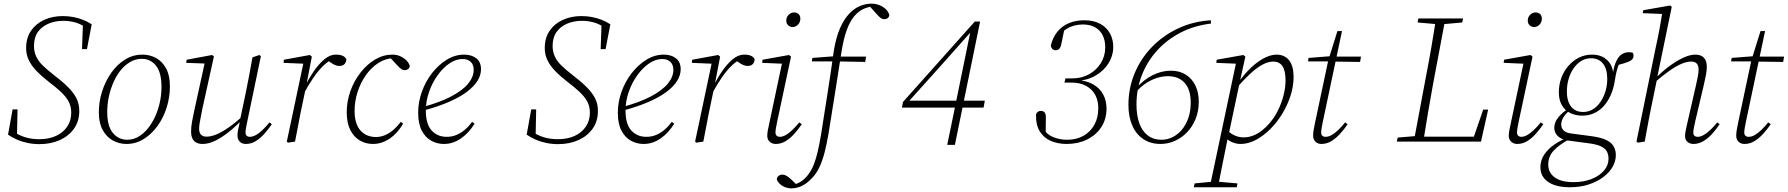

<svg xmlns="http://www.w3.org/2000/svg" viewBox="-20 -775 9786 1051"><path d="M24 -38 49 -176H76L73 -34L47 -59Q81 -35 117 -24Q153 -13 195 -13Q247 -13 286.5 -31Q326 -49 348 -82Q370 -115 370 -158Q370 -192 356 -218.5Q342 -245 314.5 -271Q287 -297 246 -328Q205 -360 178 -388.5Q151 -417 137 -447Q123 -477 123 -512Q123 -568 150 -607Q177 -646 222.5 -666.5Q268 -687 323 -687Q353 -687 380 -682Q407 -677 432 -667.5Q457 -658 482 -642L456 -506H429L434 -647L452 -624Q419 -645 389 -653Q359 -661 326 -661Q282 -661 245.5 -645.5Q209 -630 187.5 -600Q166 -570 166 -524Q166 -492 178 -466Q190 -440 214 -416.5Q238 -393 273 -366Q319 -331 350 -300.5Q381 -270 397.5 -239Q414 -208 414 -168Q414 -111 385 -70.5Q356 -30 307 -8Q258 14 195 14Q163 14 131.5 7.5Q100 1 72.5 -11Q45 -23 24 -38Z M672 13Q633 13 598.5 -5.5Q564 -24 542.5 -62.5Q521 -101 521 -160Q521 -219 539 -275Q557 -331 589 -376.5Q621 -422 664.5 -449Q708 -476 760 -476Q801 -476 835 -457Q869 -438 889.5 -400Q910 -362 910 -302Q910 -242 892 -185.5Q874 -129 841.5 -84.5Q809 -40 766 -13.5Q723 13 672 13ZM677 -10Q709 -10 737.5 -26.5Q766 -43 789.5 -72Q813 -101 829.5 -137.5Q846 -174 855 -215.5Q864 -257 864 -298Q864 -378 834 -415.5Q804 -453 756 -453Q723 -453 694 -436.5Q665 -420 641.5 -391.5Q618 -363 601.5 -325.5Q585 -288 576 -246.5Q567 -205 567 -163Q567 -84 598 -47Q629 -10 677 -10Z M1089 13Q1069 13 1054.5 5.5Q1040 -2 1033 -17.5Q1026 -33 1026 -55Q1026 -81 1031.5 -110.5Q1037 -140 1043 -168L1102 -437L1108 -427L999 -431L1002 -448L1141 -474L1151 -466L1088 -181Q1085 -163 1080.5 -142Q1076 -121 1073 -102Q1070 -83 1070 -70Q1070 -49 1080 -38Q1090 -27 1111 -27Q1134 -27 1163 -38.5Q1192 -50 1230.5 -76.5Q1269 -103 1318 -148L1323 -131H1318Q1274 -86 1234 -54Q1194 -22 1158 -4.5Q1122 13 1089 13ZM1326 13Q1305 13 1292.5 0.5Q1280 -12 1280 -34Q1280 -47 1283 -63.5Q1286 -80 1294 -113L1293 -114L1325 -266Q1335 -315 1344 -362.5Q1353 -410 1362 -461L1400 -474L1408 -467L1333 -107Q1330 -92 1327 -76.5Q1324 -61 1324 -49Q1324 -38 1330.5 -32Q1337 -26 1348 -26Q1371 -26 1398.5 -47.5Q1426 -69 1455 -105L1468 -95Q1448 -66 1426 -41.5Q1404 -17 1379 -2Q1354 13 1326 13Z M1644 -265 1637 -293H1645Q1668 -341 1696 -382.5Q1724 -424 1755 -450Q1786 -476 1818 -476Q1841 -476 1855 -470Q1869 -464 1876 -451Q1875 -434 1865.5 -424Q1856 -414 1838 -414Q1824 -414 1810.5 -420.5Q1797 -427 1781 -439L1768 -450L1802 -457V-452Q1775 -440 1748 -413.5Q1721 -387 1695.5 -349.5Q1670 -312 1644 -265ZM1550 0 1642 -435 1650 -426 1532 -431 1534 -448 1676 -474 1687 -465 1656 -304 1654 -294 1635 -204Q1624 -153 1615 -103.5Q1606 -54 1595 0L1556 6Z M2021 13Q1982 13 1949.5 -6Q1917 -25 1897.5 -63.5Q1878 -102 1878 -160Q1878 -221 1898.5 -277.5Q1919 -334 1954.5 -379Q1990 -424 2034.5 -450Q2079 -476 2128 -476Q2152 -476 2171.5 -467Q2191 -458 2204.5 -444.5Q2218 -431 2223 -415Q2222 -403 2214 -397Q2206 -391 2196 -391Q2185 -391 2176 -397.5Q2167 -404 2156 -416L2112 -463H2142V-457H2134Q2089 -455 2050 -429.5Q2011 -404 1982 -362.5Q1953 -321 1937 -270.5Q1921 -220 1921 -168Q1921 -97 1953 -61Q1985 -25 2038 -25Q2065 -25 2089.5 -36Q2114 -47 2135 -65.5Q2156 -84 2174 -108L2187 -98Q2172 -73 2154 -52.5Q2136 -32 2115 -17.5Q2094 -3 2070.5 5Q2047 13 2021 13Z M2410 13Q2372 13 2340 -5Q2308 -23 2288.5 -60.5Q2269 -98 2269 -158Q2269 -217 2289.5 -273.5Q2310 -330 2345.5 -375.5Q2381 -421 2426 -448.5Q2471 -476 2521 -476Q2561 -476 2587 -456Q2613 -436 2613 -396Q2613 -364 2594 -333Q2575 -302 2536 -272.5Q2497 -243 2437 -217Q2377 -191 2295 -169L2293 -189Q2387 -214 2449.5 -247Q2512 -280 2542.5 -317Q2573 -354 2573 -393Q2573 -421 2556.5 -436.5Q2540 -452 2512 -452Q2476 -452 2440.5 -428Q2405 -404 2375.5 -363Q2346 -322 2328.5 -271.5Q2311 -221 2311 -169Q2311 -96 2342.5 -61Q2374 -26 2425 -26Q2454 -26 2479 -36.5Q2504 -47 2525.5 -65.5Q2547 -84 2564 -108L2578 -98Q2562 -73 2544 -53Q2526 -33 2504.5 -18Q2483 -3 2459.5 5Q2436 13 2410 13Z M2863 -38 2888 -176H2915L2912 -34L2886 -59Q2920 -35 2956 -24Q2992 -13 3034 -13Q3086 -13 3125.5 -31Q3165 -49 3187 -82Q3209 -115 3209 -158Q3209 -192 3195 -218.5Q3181 -245 3153.5 -271Q3126 -297 3085 -328Q3044 -360 3017 -388.5Q2990 -417 2976 -447Q2962 -477 2962 -512Q2962 -568 2989 -607Q3016 -646 3061.5 -666.5Q3107 -687 3162 -687Q3192 -687 3219 -682Q3246 -677 3271 -667.5Q3296 -658 3321 -642L3295 -506H3268L3273 -647L3291 -624Q3258 -645 3228 -653Q3198 -661 3165 -661Q3121 -661 3084.5 -645.5Q3048 -630 3026.5 -600Q3005 -570 3005 -524Q3005 -492 3017 -466Q3029 -440 3053 -416.5Q3077 -393 3112 -366Q3158 -331 3189 -300.5Q3220 -270 3236.5 -239Q3253 -208 3253 -168Q3253 -111 3224 -70.5Q3195 -30 3146 -8Q3097 14 3034 14Q3002 14 2970.5 7.5Q2939 1 2911.5 -11Q2884 -23 2863 -38Z M3503 13Q3465 13 3433 -5Q3401 -23 3381.5 -60.5Q3362 -98 3362 -158Q3362 -217 3382.5 -273.5Q3403 -330 3438.5 -375.5Q3474 -421 3519 -448.5Q3564 -476 3614 -476Q3654 -476 3680 -456Q3706 -436 3706 -396Q3706 -364 3687 -333Q3668 -302 3629 -272.5Q3590 -243 3530 -217Q3470 -191 3388 -169L3386 -189Q3480 -214 3542.5 -247Q3605 -280 3635.5 -317Q3666 -354 3666 -393Q3666 -421 3649.5 -436.5Q3633 -452 3605 -452Q3569 -452 3533.5 -428Q3498 -404 3468.5 -363Q3439 -322 3421.5 -271.5Q3404 -221 3404 -169Q3404 -96 3435.5 -61Q3467 -26 3518 -26Q3547 -26 3572 -36.5Q3597 -47 3618.5 -65.5Q3640 -84 3657 -108L3671 -98Q3655 -73 3637 -53Q3619 -33 3597.5 -18Q3576 -3 3552.5 5Q3529 13 3503 13Z M3879 -265 3872 -293H3880Q3903 -341 3931 -382.5Q3959 -424 3990 -450Q4021 -476 4053 -476Q4076 -476 4090 -470Q4104 -464 4111 -451Q4110 -434 4100.5 -424Q4091 -414 4073 -414Q4059 -414 4045.5 -420.5Q4032 -427 4016 -439L4003 -450L4037 -457V-452Q4010 -440 3983 -413.5Q3956 -387 3930.5 -349.5Q3905 -312 3879 -265ZM3785 0 3877 -435 3885 -426 3767 -431 3769 -448 3911 -474 3922 -465 3891 -304 3889 -294 3870 -204Q3859 -153 3850 -103.5Q3841 -54 3830 0L3791 6Z M4180 -31Q4180 -46 4183 -61.5Q4186 -77 4191 -100L4262 -435L4270 -426L4152 -431L4154 -448L4299 -474L4310 -465L4234 -108Q4231 -93 4228 -77Q4225 -61 4225 -50Q4225 -38 4231.5 -32Q4238 -26 4250 -26Q4271 -26 4298.5 -47.5Q4326 -69 4355 -105L4369 -95Q4349 -66 4327 -41.5Q4305 -17 4280 -2Q4255 13 4226 13Q4207 13 4193.5 1Q4180 -11 4180 -31ZM4319 -627Q4305 -627 4294.5 -636.5Q4284 -646 4284 -662Q4284 -682 4297.5 -694.5Q4311 -707 4326 -707Q4342 -707 4351.5 -698Q4361 -689 4361 -673Q4361 -653 4348 -640Q4335 -627 4319 -627Z M4312 256Q4293 256 4276 249Q4259 242 4247.5 230.5Q4236 219 4232 206Q4234 194 4242.5 187.5Q4251 181 4262 181Q4272 181 4280.5 185Q4289 189 4297.5 195.5Q4306 202 4314 210L4340 236V239H4322V236Q4348 230 4367 217Q4386 204 4404 181Q4423 156 4435.5 123.5Q4448 91 4457 51Q4466 11 4474 -36Q4492 -151 4510 -265Q4528 -379 4544 -495Q4556 -570 4578 -620Q4600 -670 4628.5 -700Q4657 -730 4688.5 -742.5Q4720 -755 4750 -755Q4775 -755 4796 -746Q4817 -737 4830.5 -723Q4844 -709 4848 -693Q4847 -682 4839.5 -676Q4832 -670 4822 -670Q4810 -670 4801 -676.5Q4792 -683 4778 -699L4740 -741V-745H4762L4763 -740Q4731 -738 4703.5 -724.5Q4676 -711 4653.5 -683Q4631 -655 4614.5 -609Q4598 -563 4587 -496Q4569 -382 4551 -266Q4533 -150 4514 -36Q4505 15 4494 58.5Q4483 102 4466.5 138Q4450 174 4423 202Q4406 220 4388 232Q4370 244 4351.5 250Q4333 256 4312 256ZM4424 -439 4427 -458 4560 -468V-465H4721L4716 -436L4557 -439Z M5165 18 5210 -200 5212 -211 5293 -607H5283L5313 -621L5128 -413L4942 -206L4951 -236V-224H5371L5364 -186H4917L4923 -217L5316 -657H5345L5207 18Z M5819 13Q5772 13 5733.5 -3Q5695 -19 5672.5 -54.5Q5650 -90 5651 -148Q5654 -158 5661 -163Q5668 -168 5678 -168Q5691 -168 5698 -159.5Q5705 -151 5705 -133L5704 -40L5689 -72Q5712 -37 5747.5 -23.5Q5783 -10 5822 -10Q5872 -10 5910.5 -31.5Q5949 -53 5970.5 -92Q5992 -131 5992 -183Q5992 -225 5975 -256Q5958 -287 5925 -305Q5892 -323 5844 -323H5807L5812 -346H5851Q5900 -346 5940.5 -368Q5981 -390 6005.5 -429Q6030 -468 6030 -516Q6030 -553 6016.5 -581Q6003 -609 5975.5 -625Q5948 -641 5907 -641Q5884 -641 5861 -635Q5838 -629 5818 -616.5Q5798 -604 5781 -584L5808 -623L5790 -536Q5787 -518 5779.5 -509Q5772 -500 5758 -500Q5749 -500 5741.5 -506.5Q5734 -513 5732 -525Q5743 -571 5768.5 -602Q5794 -633 5831.5 -648.5Q5869 -664 5915 -664Q5968 -664 6003.5 -644Q6039 -624 6056.5 -591Q6074 -558 6074 -518Q6074 -471 6048.5 -429.5Q6023 -388 5977.5 -361.5Q5932 -335 5871 -331L5870 -337Q5925 -335 5962.5 -314Q6000 -293 6018.5 -258.5Q6037 -224 6037 -181Q6037 -122 6008 -78.5Q5979 -35 5930 -11Q5881 13 5819 13Z M6333 13Q6278 13 6238.5 -13.5Q6199 -40 6178 -88Q6157 -136 6157 -201Q6157 -291 6190 -371.5Q6223 -452 6283.5 -515.5Q6344 -579 6427 -618.5Q6510 -658 6608 -664L6609 -646Q6517 -635 6442.5 -596.5Q6368 -558 6314 -498.5Q6260 -439 6230.5 -363.5Q6201 -288 6201 -203Q6201 -144 6216.5 -100.5Q6232 -57 6263 -33.5Q6294 -10 6338 -10Q6370 -10 6399 -24.5Q6428 -39 6450 -65.5Q6472 -92 6485 -129.5Q6498 -167 6498 -213Q6498 -284 6465 -321Q6432 -358 6372 -358Q6330 -358 6285 -337.5Q6240 -317 6201 -274L6192 -291H6198Q6239 -338 6288.5 -363Q6338 -388 6389 -388Q6437 -388 6471 -366.5Q6505 -345 6523.5 -307Q6542 -269 6542 -218Q6542 -166 6524.5 -123.5Q6507 -81 6477.5 -50.5Q6448 -20 6410.5 -3.5Q6373 13 6333 13Z M6515 250 6519 229 6622 219H6641L6754 229L6750 250ZM6602 250 6747 -435 6756 -426 6638 -431 6640 -448 6786 -474 6797 -465 6766 -324 6765 -319 6704 -31 6701 -21Q6689 38 6679.5 85.5Q6670 133 6662 172.5Q6654 212 6647 250ZM6771 13Q6745 13 6720.5 1.5Q6696 -10 6678 -33L6695 -65Q6715 -44 6738.5 -33.5Q6762 -23 6788 -23Q6814 -23 6839 -32.5Q6864 -42 6886.5 -59.5Q6909 -77 6928 -99Q6956 -131 6975.5 -170.5Q6995 -210 7006 -253Q7017 -296 7017 -335Q7017 -388 7000 -413Q6983 -438 6950 -438Q6921 -438 6888.5 -420Q6856 -402 6820.5 -368.5Q6785 -335 6745 -289L6734 -294H6739Q6771 -345 6810 -386.5Q6849 -428 6890.5 -452Q6932 -476 6969 -476Q6994 -476 7015 -464Q7036 -452 7048.5 -425Q7061 -398 7061 -353Q7061 -303 7044.5 -251.5Q7028 -200 6999.5 -153Q6971 -106 6933.5 -68.5Q6896 -31 6854.5 -9Q6813 13 6771 13Z M7140 -439 7143 -458 7272 -468V-465H7430L7425 -436L7270 -438L7268 -439ZM7213 13Q7193 13 7180.5 0.5Q7168 -12 7168 -32Q7168 -46 7170.5 -61.5Q7173 -77 7178 -101L7251 -445L7301 -605H7326L7221 -108Q7218 -92 7215 -76.5Q7212 -61 7212 -49Q7212 -38 7218.5 -32Q7225 -26 7236 -26Q7252 -26 7269 -35.5Q7286 -45 7305 -63Q7324 -81 7343 -105L7357 -95Q7337 -66 7314.5 -41.5Q7292 -17 7267 -2Q7242 13 7213 13Z M7626 0 7631 -22 7740 -31H7753L7748 0ZM7719 0 7787 -363Q7802 -440 7815.5 -518Q7829 -596 7841 -674H7892L7824 -312Q7810 -234 7796.5 -156Q7783 -78 7771 0ZM7740 -652 7744 -674H7989L7984 -652L7874 -642H7853ZM7744 0 7748 -27H8071L8040 -4L8099 -175H8126L8087 0Z M8239 -31Q8239 -46 8242 -61.5Q8245 -77 8250 -100L8321 -435L8329 -426L8211 -431L8213 -448L8358 -474L8369 -465L8293 -108Q8290 -93 8287 -77Q8284 -61 8284 -50Q8284 -38 8290.5 -32Q8297 -26 8309 -26Q8330 -26 8357.5 -47.5Q8385 -69 8414 -105L8428 -95Q8408 -66 8386 -41.5Q8364 -17 8339 -2Q8314 13 8285 13Q8266 13 8252.5 1Q8239 -11 8239 -31ZM8378 -627Q8364 -627 8353.5 -636.5Q8343 -646 8343 -662Q8343 -682 8356.5 -694.5Q8370 -707 8385 -707Q8401 -707 8410.5 -698Q8420 -689 8420 -673Q8420 -653 8407 -640Q8394 -627 8378 -627Z M8573 250Q8523 250 8487.5 237.5Q8452 225 8432 200.5Q8412 176 8412 140Q8412 102 8433.5 70.5Q8455 39 8489.5 15.5Q8524 -8 8563 -22L8571 -13Q8516 16 8485.5 48.5Q8455 81 8455 126Q8455 170 8490.5 196Q8526 222 8593 222Q8649 222 8692 205Q8735 188 8760 159Q8785 130 8785 94Q8785 72 8776.5 55Q8768 38 8744.5 26.5Q8721 15 8674 9L8568 -5Q8563 -5 8558 -6Q8553 -7 8547 -8V-9Q8516 -18 8502 -36Q8488 -54 8488 -75Q8488 -105 8509.5 -132Q8531 -159 8569 -183V-188L8576 -175Q8547 -149 8536.5 -130Q8526 -111 8526 -94Q8526 -75 8538.5 -61.5Q8551 -48 8583 -44L8696 -29Q8746 -22 8774 -8Q8802 6 8813.5 27Q8825 48 8825 74Q8825 107 8807.5 138Q8790 169 8756 194.5Q8722 220 8676 235Q8630 250 8573 250ZM8642 -142Q8604 -142 8575 -156.5Q8546 -171 8529.5 -199.5Q8513 -228 8513 -269Q8513 -311 8526.5 -348Q8540 -385 8565 -414Q8590 -443 8623 -459.5Q8656 -476 8695 -476Q8727 -476 8752 -464Q8777 -452 8793 -428Q8809 -404 8811 -368L8807 -362Q8814 -413 8827.5 -440.5Q8841 -468 8858.5 -478.5Q8876 -489 8894 -489Q8901 -489 8907 -488.5Q8913 -488 8918 -486Q8920 -482 8921 -478.5Q8922 -475 8922 -470Q8922 -449 8897.5 -438.5Q8873 -428 8828 -417L8847 -435Q8842 -424 8837 -410Q8832 -396 8827.5 -377Q8823 -358 8819 -330Q8812 -288 8796.5 -253.5Q8781 -219 8758.5 -194Q8736 -169 8706.5 -155.5Q8677 -142 8642 -142ZM8646 -162Q8675 -162 8699 -176.5Q8723 -191 8740.5 -216.5Q8758 -242 8768 -274.5Q8778 -307 8778 -343Q8778 -397 8755 -426.5Q8732 -456 8689 -456Q8659 -456 8635 -441Q8611 -426 8593.5 -400.5Q8576 -375 8566.5 -342.5Q8557 -310 8557 -274Q8557 -238 8567.5 -213Q8578 -188 8598 -175Q8618 -162 8646 -162Z M8945 6 8938 0 9044 -518Q9055 -567 9064 -615.5Q9073 -664 9080 -713L9092 -698L8972 -703L8975 -719L9123 -745L9131 -737L9051 -349L9050 -340L9022 -204Q9015 -170 9008.5 -137Q9002 -104 8996 -70Q8990 -36 8983 0ZM9250 13Q9230 13 9217 1.5Q9204 -10 9204 -30Q9204 -45 9207.5 -61Q9211 -77 9216 -100L9263 -305Q9268 -329 9273 -352.5Q9278 -376 9278 -394Q9278 -417 9267.5 -427.5Q9257 -438 9238 -438Q9214 -438 9185 -426Q9156 -414 9119 -388Q9082 -362 9033 -320L9032 -340H9036Q9073 -379 9113.5 -409.5Q9154 -440 9192 -458Q9230 -476 9260 -476Q9292 -476 9307.5 -458.5Q9323 -441 9323 -411Q9323 -388 9318.5 -366Q9314 -344 9308 -316L9259 -108Q9256 -92 9252.5 -76.5Q9249 -61 9249 -49Q9249 -38 9255.5 -32Q9262 -26 9274 -26Q9295 -26 9323 -47.5Q9351 -69 9380 -105L9393 -95Q9374 -66 9351.5 -41.5Q9329 -17 9303.5 -2Q9278 13 9250 13Z M9456 -439 9459 -458 9588 -468V-465H9746L9741 -436L9586 -438L9584 -439ZM9529 13Q9509 13 9496.5 0.5Q9484 -12 9484 -32Q9484 -46 9486.5 -61.5Q9489 -77 9494 -101L9567 -445L9617 -605H9642L9537 -108Q9534 -92 9531 -76.5Q9528 -61 9528 -49Q9528 -38 9534.5 -32Q9541 -26 9552 -26Q9568 -26 9585 -35.5Q9602 -45 9621 -63Q9640 -81 9659 -105L9673 -95Q9653 -66 9630.5 -41.5Q9608 -17 9583 -2Q9558 13 9529 13Z"/></svg>

Font: Source Serif 4 36pt Light
Style: Italic
Weight: 300
Italic angle: -12°
Designer: Frank Grießhammer
Foundry: Adobe Systems Incorporated
Version: Version 4.004;hotconv 1.0.116;makeotfexe 2.5.65601